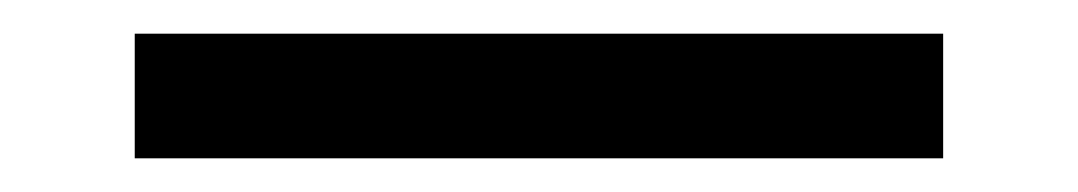

<svg xmlns="http://www.w3.org/2000/svg" viewBox="-20 75 640 114"><path d="M60 169V95H540V169Z"/></svg>

Font: iA Writer Quattro V
Style: Regular
Weight: 400
Designer: Mike Abbink, Paul van der Laan, Pieter van Rosmalen, Oliver Reichenstein
Foundry: Information Architects Inc.
Version: Version 2.000